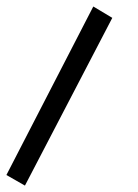

<svg xmlns="http://www.w3.org/2000/svg" viewBox="-85 -285 433 602"><path d="M-64.9 263.7 207.5 -264.6 267.1 -229 -6.8 296.9Z"/></svg>

Font: Pinar-DS1-FD Medium
Style: Regular
Weight: 500
Designer: Amin Abedi
Version: Version 3.000